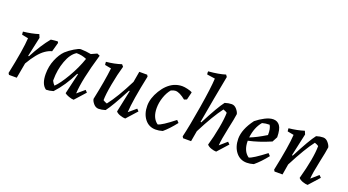

<svg xmlns="http://www.w3.org/2000/svg" viewBox="-52 -1266 3324 1833"><g transform="rotate(20 1609.5 -350.0)"><path d="M60 0 50 -16Q105 -277 111 -391L47 -403Q44 -416 44 -434Q130 -443 199 -465L213 -432L170 -234L178 -232Q248 -366 320 -453Q353 -458 388 -460L396 -447L370 -353Q339 -346 304 -322Q237 -276 167 -155L139 0Z M440 12Q386 -25 386 -129Q386 -207 414 -274.5Q442 -342 481 -381Q514 -411 558.5 -438Q603 -465 621 -465Q674 -464 726 -454L783 -480L811 -468Q729 -191 723 -53L797 -116L817 -95L721 12Q701 12 671 1.5Q641 -9 628 -21L677 -231L669 -233Q601 -94 513 0Q473 12 440 12ZM503 -52Q547 -93 606 -194Q665 -295 699 -395Q651 -416 596 -416Q541 -383 508 -293Q475 -203 475 -102V-92Q487 -68 503 -52Z M897 -61Q940 -263 954 -391L890 -403Q887 -416 887 -434Q971 -442 1040 -465L1057 -445Q1031 -357 1011 -248Q991 -139 991 -82Q1010 -69 1031 -63Q1107 -159 1200 -344L1219 -453H1299L1309 -437Q1253 -173 1247 -53L1321 -116L1341 -95L1245 12Q1223 12 1193 2Q1163 -8 1149 -25L1196 -248L1189 -251Q1090 -61 1042 0Q1004 12 974 12Q944 12 922 -13.5Q900 -39 897 -61Z M1553 12Q1484 12 1442.5 -41Q1401 -94 1401 -176Q1401 -252 1451 -334Q1501 -416 1571 -448Q1611 -465 1653 -465Q1675 -465 1707 -457.5Q1739 -450 1755 -441V-434L1737 -361L1711 -350Q1650 -400 1608 -401Q1590 -401 1563 -389Q1531 -352 1512 -296Q1493 -240 1493 -186Q1493 -85 1555 -41Q1595 -49 1716 -145L1738 -122Q1677 -44 1623 1Q1587 12 1553 12Z M2169 12Q2146 12 2117 2Q2088 -8 2074 -25Q2100 -113 2118.5 -213.5Q2137 -314 2137 -371Q2124 -381 2097 -390Q2023 -293 1929 -108L1910 0H1829L1819 -16Q1846 -128 1880.5 -337Q1915 -546 1919 -639L1837 -651Q1833 -665 1835 -682Q1942 -691 2007 -712L2021 -692Q1977 -464 1932 -204L1940 -202Q2038 -392 2086 -453Q2124 -465 2155 -465Q2184 -465 2206 -439Q2228 -413 2232 -392Q2226 -344 2202 -235Q2175 -110 2172 -53L2244 -116L2265 -95Z M2479 12Q2410 12 2368 -41Q2326 -94 2325 -176Q2325 -273 2409 -385Q2448 -417 2494.5 -441Q2541 -465 2578 -465Q2620 -465 2644.5 -432Q2669 -399 2670 -316L2642 -263Q2521 -211 2417 -189V-186Q2417 -85 2480 -41Q2519 -50 2644 -146L2666 -123Q2608 -49 2548 1Q2512 12 2479 12ZM2487 -394Q2431 -328 2419 -223Q2483 -247 2580 -306Q2582 -372 2561 -404Q2521 -404 2487 -394Z M3098 12Q3076 12 3047 2Q3018 -8 3004 -25Q3066 -251 3066 -371Q3053 -381 3026 -390Q2957 -302 2857 -108L2839 0H2758L2748 -16Q2803 -277 2809 -391L2745 -403Q2742 -416 2742 -434Q2828 -443 2897 -465L2911 -432L2861 -204L2869 -202Q2967 -392 3015 -453Q3053 -465 3084 -465Q3113 -465 3135 -439Q3157 -413 3161 -392Q3155 -344 3131 -235Q3104 -110 3101 -53L3173 -116L3194 -95Z"/></g></svg>

Font: Albura Medium
Style: Italic
Weight: 462
Italic angle: -7°
Designer: Mercedes Jáuregui
Foundry: Omnibus-Type Team
Version: Version 1.000